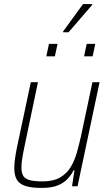

<svg xmlns="http://www.w3.org/2000/svg" viewBox="-20 -913 535 941"><path d="M184 8Q134 8 104.5 -1.5Q75 -11 62.5 -32.5Q50 -54 50 -89Q50 -109 53.5 -134.5Q57 -160 63 -190L131 -510H166L100 -195Q93 -162 89 -136.5Q85 -111 85 -93Q85 -64 95 -49.5Q105 -35 128 -29.5Q151 -24 189 -24Q242 -24 275 -43.5Q308 -63 327 -95Q346 -127 357 -166.5Q368 -206 377 -246L433 -510H468L360 0H333L345 -79H341Q330 -57 312 -37Q294 -17 263.5 -4.5Q233 8 184 8ZM392 -637 405 -698H447L434 -637ZM207 -637 220 -698H262L249 -637ZM289 -755 290 -760 387 -893H432L431 -888L316 -755Z"/></svg>

Font: Saira SemiCondensed Thin
Style: Italic
Weight: 250
Width: 4
Italic angle: -12°
Designer: Hector Gatti with collaboration of the Omnibus-Type team
Foundry: Omnibus-Type
Version: Version 1.101